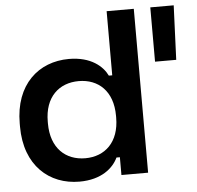

<svg xmlns="http://www.w3.org/2000/svg" viewBox="-51 -752 839 817"><g transform="rotate(-5 368.0 -344.0)"><path d="M550 0V-700H434V-426H419.5C400 -466.5 350.5 -511.5 256 -511.5C127 -511.5 24 -423 24 -256V-242.5C24 -75.5 128 12.5 256 12.5C350.5 12.5 401 -32.5 421.5 -76H436V0ZM289.5 -84.5C205.5 -84.5 143.5 -140 143.5 -245.5V-253.5C143.5 -359 205.5 -414 289.5 -414C373 -414 435 -359 435 -253.5V-245.5C435 -140 373 -84.5 289.5 -84.5ZM620.5 -700V-468H711L720.5 -700Z"/></g></svg>

Font: MCL Standard Medium
Style: Regular
Weight: 500
Designer: Květoslav Bartoš
Foundry: Florian Karsten
Version: Version 1.001;Glyphs 3.2.3 (3260)